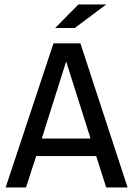

<svg xmlns="http://www.w3.org/2000/svg" viewBox="-20 -830 590 850"><path d="M544.9 0 335.9 -638.2H216.8L4.9 0H95.2L140.1 -139.2H405.8L450.2 0ZM380.9 -216.8H165L272.9 -558.1ZM450.2 -810.1H327.1L224.1 -706.1H311ZM0 -638.2Z"/></svg>

Font: CodeNewRoman Nerd Font Mono
Style: Regular
Weight: 400
Monospace: yes
Designer: Sam Radian
Foundry: Code New Roman
Version: Version 2.00 November 29, 2014;Nerd Fonts 3.2.1